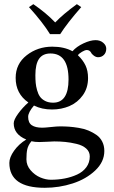

<svg xmlns="http://www.w3.org/2000/svg" viewBox="-20 -664 547 922"><path d="M149.9 -303.2Q149.9 -282.2 151.4 -266.1Q152.8 -250 158 -231.2Q163.1 -212.4 171.9 -200Q180.7 -187.5 196.8 -179.2Q212.9 -170.9 234.9 -170.9Q309.1 -170.9 309.1 -282.2Q309.1 -407.2 222.2 -407.2Q185.5 -407.2 167.7 -381.8Q149.9 -356.4 149.9 -303.2ZM130.9 14.2Q115.2 33.7 111.1 52Q106.9 70.3 106.9 101.1Q106.9 130.4 127 153.6Q147 176.8 173.3 188Q199.7 199.2 224.1 199.2Q258.8 199.2 290.5 193.1Q322.3 187 350.1 174.3Q377.9 161.6 394.5 139.2Q411.1 116.7 411.1 86.9Q411.1 64.5 393.8 49.1Q376.5 33.7 347.4 26.9Q318.4 20 293.2 17.6Q268.1 15.1 240.2 15.1Q232.9 15.1 208.5 16.6Q184.1 18.1 168.9 18.1Q147 18.1 130.9 14.2ZM24.9 118.2Q24.9 91.8 47.6 59.8Q70.3 27.8 106 5.9Q45.9 -19 45.9 -71.8Q45.9 -88.9 67.1 -118.2Q88.4 -147.5 116.2 -171.9Q55.2 -213.9 55.2 -290Q55.2 -357.4 108.2 -398.7Q161.1 -439.9 231 -439.9Q288.1 -439.9 328.1 -418Q347.7 -440.4 380.9 -455.8Q414.1 -471.2 439 -471.2Q460.9 -471.2 475.6 -458.7Q490.2 -446.3 490.2 -430.2Q490.2 -411.6 479 -400.4Q467.8 -389.2 451.2 -389.2Q440.9 -389.2 430.7 -396.7Q420.4 -404.3 417 -412.1Q409.7 -423.8 397 -423.8Q388.2 -423.8 373.8 -415.3Q359.4 -406.7 354 -398.9Q378.4 -375.5 390.6 -349.9Q402.8 -324.2 402.8 -289.1Q402.8 -241.7 377.9 -206.8Q353 -171.9 314.2 -155Q275.4 -138.2 230 -138.2Q180.7 -138.2 143.1 -157.2Q115.2 -124.5 115.2 -103Q115.2 -74.7 132.6 -62.7Q149.9 -50.8 183.1 -50.8Q195.8 -50.8 224.6 -54Q253.4 -57.1 268.1 -57.1Q290.5 -57.1 311.3 -55.7Q332 -54.2 357.7 -50Q383.3 -45.9 404.1 -37.4Q424.8 -28.8 442.9 -16.4Q460.9 -3.9 470.9 15.9Q481 35.6 481 61Q481 113.3 437.5 154.5Q394 195.8 329.3 216.8Q264.6 237.8 194.8 237.8Q24.9 237.8 24.9 118.2ZM269 -500H220.2Q186 -555.7 119.1 -629.9L140.1 -644Q202.6 -601.1 245.1 -556.2Q283.2 -596.2 349.1 -644L370.1 -629.9Q301.8 -551.8 269 -500Z"/></svg>

Font: Common Serif Medium
Style: Regular
Weight: 500
Designer: Philipp H. Poll, Khaled Hosny
Foundry: Stefan Peev, Context Ltd.
Version: Version 1.026